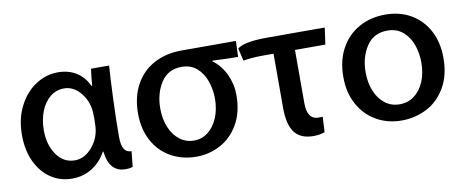

<svg xmlns="http://www.w3.org/2000/svg" viewBox="-53 -709 2309 953"><g transform="rotate(-10 1102.0 -233.0)"><path d="M511 -132Q511 -88 523 -69Q535 -50 560 -50L552 27Q542 33 515 33Q476 33 452 7.5Q428 -18 422 -72H419Q393 -24 348.5 4.5Q304 33 247 33Q187 33 139.5 1Q92 -31 65 -89Q38 -147 38 -223Q38 -304 70 -367Q102 -430 154.5 -464.5Q207 -499 267 -499Q320 -499 359.5 -474.5Q399 -450 420 -404H424Q427 -450 433 -488H524Q520 -436 515.5 -328.5Q511 -221 511 -132ZM276 -54Q319 -54 354.5 -89.5Q390 -125 401 -174Q406 -196 406 -240Q406 -276 403 -292Q394 -343 360.5 -379Q327 -415 283 -415Q244 -415 213.5 -390.5Q183 -366 166 -323Q149 -280 149 -227V-226Q149 -155 183.5 -104.5Q218 -54 276 -54Z M1121 -235Q1121 -147 1085.5 -86.5Q1050 -26 993.5 3.5Q937 33 873 33Q803 33 746 1.5Q689 -30 656.5 -89.5Q624 -149 624 -228Q624 -311 657.5 -372.5Q691 -434 751.5 -466.5Q812 -499 891 -499H1165L1162 -419Q1102 -419 1034 -423L1033 -419Q1075 -388 1098 -338.5Q1121 -289 1121 -235ZM1013 -236Q1013 -281 998.5 -323Q984 -365 953.5 -392Q923 -419 877 -419Q808 -419 772.5 -364Q737 -309 737 -233Q737 -181 754.5 -138.5Q772 -96 803.5 -72Q835 -48 875 -48H876Q915 -48 946 -72Q977 -96 995 -139Q1013 -182 1013 -236Z M1464 33Q1398 33 1368 -7Q1338 -47 1338 -131V-404H1285Q1227 -404 1185 -396L1170 -460Q1206 -488 1319 -488H1611L1599 -404H1446V-135Q1446 -53 1503 -53Q1520 -53 1524 -54L1520 23Q1512 27 1496 30Q1480 33 1464 33Z M1659 -230Q1659 -312 1692.5 -373Q1726 -434 1784.5 -466.5Q1843 -499 1917 -499Q1991 -499 2047 -466Q2103 -433 2134 -374Q2165 -315 2165 -238Q2165 -149 2128.5 -87.5Q2092 -26 2033.5 3.5Q1975 33 1909 33H1908Q1838 33 1781.5 1Q1725 -31 1692 -90.5Q1659 -150 1659 -230ZM2053 -235Q2053 -280 2038.5 -322Q2024 -364 1992.5 -391.5Q1961 -419 1914 -419Q1844 -419 1808 -364Q1772 -309 1772 -233Q1772 -180 1789.5 -138Q1807 -96 1838.5 -72Q1870 -48 1911 -48H1912Q1953 -48 1985 -71.5Q2017 -95 2035 -137.5Q2053 -180 2053 -235Z"/></g></svg>

Font: Gmarket Sans TTF Medium
Style: Regular
Weight: 500
Designer: Creative Director : Sungho Lee; Art Director : Kiwoong Choi; Project Manager : Sori Yang, Jongwook Yoon; Font Designer :
Foundry: Sandoll Inc.
Version: Version 1.000;hotconv 1.0.109;makeotfexe 2.5.65596